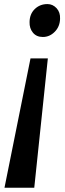

<svg xmlns="http://www.w3.org/2000/svg" viewBox="-20 -768 311 919"><path d="M144 130.5H1.5L126 -488.5H209ZM267.5 -678Q266.5 -640.5 242 -615.8Q217.5 -591 185 -591Q154.5 -591 137.5 -611.8Q120.5 -632.5 121.5 -662.5Q122 -701 146.5 -724.8Q171 -748.5 207 -748.5Q232.5 -748.5 250.8 -728.8Q269 -709 267.5 -678Z"/></svg>

Font: Merriweather 24pt
Style: Bold Italic
Weight: 700
Italic angle: -7.8°
Designer: Eben Sorkin
Foundry: Eben Sorkin
Version: Version 2.101